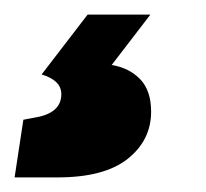

<svg xmlns="http://www.w3.org/2000/svg" viewBox="-24 -40 282 263"><path d="M183 113Q183 152 151 177.5Q119 203 55 203H-4L8 124L24 121Q60 115 60 89Q60 70 33 62L96 -20H182L129 49Q153 53 168 68.5Q183 84 183 113Z"/></svg>

Font: Exo Black
Style: Italic
Weight: 900
Italic angle: -9°
Designer: Natanael Gama
Foundry: Natanael Gama
Version: Version 1.500; ttfautohint (v1.6)